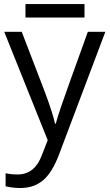

<svg xmlns="http://www.w3.org/2000/svg" viewBox="-20 -693 544 953"><path d="M1 -535.2H87.9L205.1 -230Q243.7 -125.5 252.9 -79.1H256.8Q263.2 -104 283.4 -164.3Q303.7 -224.6 416 -535.2H502.9L272.9 74.2Q238.8 164.6 193.1 202.4Q147.5 240.2 81.1 240.2Q43.9 240.2 7.8 231.9V167Q34.7 172.9 67.9 172.9Q151.4 172.9 187 79.1L216.8 2.9ZM106.4 -672.9H399.4V-606H106.4Z"/></svg>

Font: HunimalSansv1.5
Style: Regular
Weight: 400
Foundry: Ascender Corporation
Version: Version 1.10